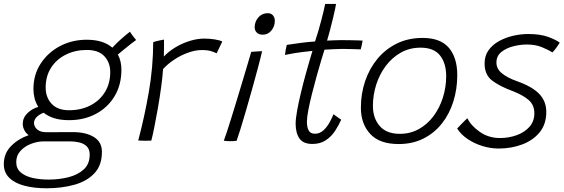

<svg xmlns="http://www.w3.org/2000/svg" viewBox="-83 -736 2950 1005"><path d="M160.5 249.5Q95.5 249.5 45 236.2Q-5.5 223 -34.2 195Q-63 167 -63 123Q-63 67 -25 28.5Q13 -10 67 -28.5Q51.5 -40 44 -55.5Q36.5 -71 36 -86.5Q36 -119.5 60.2 -143.2Q84.5 -167 117.5 -176.5Q104 -197.5 98 -221.5Q92 -245.5 92 -270Q92 -345 130 -403.2Q168 -461.5 231.2 -494.8Q294.5 -528 371 -528Q457.5 -528 505 -486.5Q527 -510.5 552.8 -533.2Q578.5 -556 597.5 -570Q601.5 -562 612.8 -547.5Q624 -533 629.5 -526.5Q622.5 -522 605.8 -509Q589 -496 569.5 -480Q550 -464 534 -450.5Q552.5 -416.5 552.5 -371Q552.5 -292 516.8 -232.5Q481 -173 419 -140Q357 -107 279 -107Q233 -107 200.2 -117.5Q167.5 -128 145.5 -146Q122 -137 108.5 -123Q95 -109 95 -92.5Q95 -73.5 111.2 -58.8Q127.5 -44 159.5 -44Q190.5 -44 228 -44.2Q265.5 -44.5 297.5 -44.5Q367.5 -44.5 409 -18.5Q450.5 7.5 450.5 59Q450.5 129.5 411 171.2Q371.5 213 305.8 231.2Q240 249.5 160.5 249.5ZM278.5 -159Q341 -159 389.8 -184Q438.5 -209 466.2 -254Q494 -299 494 -358.5Q494 -409 463.2 -441.8Q432.5 -474.5 371.5 -474.5Q311 -474.5 262 -450.2Q213 -426 184.5 -381.8Q156 -337.5 156 -277.5Q156 -226.5 187.2 -192.8Q218.5 -159 278.5 -159ZM171.5 204Q225.5 204 274.8 191.8Q324 179.5 355.2 151Q386.5 122.5 386.5 73.5Q386.5 45 371 30Q355.5 15 331.8 9.5Q308 4 284 4H146.5Q113 4 79.8 16.8Q46.5 29.5 24.2 53.8Q2 78 2 112.5Q2 146 25 166Q48 186 86.2 195Q124.5 204 171.5 204Z M774.5 -440Q799.5 -466.5 835 -488Q870.5 -509.5 910.2 -521.8Q950 -534 986.5 -534Q1013.5 -534 1040.8 -529.8Q1068 -525.5 1080.5 -518.5L1051 -457Q1040 -462.5 1022 -468.2Q1004 -474 973.5 -474Q939.5 -474 901.8 -460.5Q864 -447 829.5 -424.2Q795 -401.5 770.5 -374.5Q768 -335.5 760.8 -281.8Q753.5 -228 743.8 -172.2Q734 -116.5 724.8 -70.2Q715.5 -24 709 0Q696.5 1 675.8 0.8Q655 0.5 640.5 -0.5Q673.5 -125 696 -254.5Q718.5 -384 719 -515.5Q729 -519 748.8 -523.5Q768.5 -528 775.5 -528.5Q775.5 -509.5 775.5 -482.5Q775.5 -455.5 774.5 -440Z M1292.5 -554.5Q1271.5 -554.5 1260.8 -565.8Q1250 -577 1250 -593Q1250 -622.5 1269.2 -644.8Q1288.5 -667 1318.5 -667Q1336 -667 1345.8 -655.5Q1355.5 -644 1355.5 -627Q1355.5 -598.5 1337.8 -576.5Q1320 -554.5 1292.5 -554.5ZM1155.5 1Q1148 2 1139 2.5Q1130 3 1121.5 3Q1111 3 1102.8 2.2Q1094.5 1.5 1088.5 0.5Q1093 -10.5 1103.2 -41.5Q1113.5 -72.5 1127.2 -116.5Q1141 -160.5 1156 -210.2Q1171 -260 1185.8 -308.8Q1200.5 -357.5 1212.5 -398.2Q1224.5 -439 1232 -464.5Q1241 -465.5 1260.5 -466.8Q1280 -468 1289 -468Q1286.5 -456.5 1280.5 -432.5Q1274.5 -408.5 1266.5 -378.5Q1254 -331.5 1237.8 -273.5Q1221.5 -215.5 1205.2 -159.2Q1189 -103 1175.5 -59.8Q1162 -16.5 1155.5 1Z M1703 -109.5Q1691 -82 1672 -52.5Q1653 -23 1623.8 -2.8Q1594.5 17.5 1552.5 17.5Q1504 17.5 1484.2 -11.5Q1464.5 -40.5 1464.5 -88Q1464.5 -114.5 1472.2 -157Q1480 -199.5 1491.5 -247.8Q1503 -296 1515.5 -341.8Q1528 -387.5 1538.2 -421.8Q1548.5 -456 1552.5 -469.5Q1495.5 -464 1456.8 -457.5Q1418 -451 1408.5 -448.5Q1409.5 -460 1412.8 -477Q1416 -494 1418 -501Q1446.5 -505.5 1487.8 -511Q1529 -516.5 1566 -519Q1575 -545.5 1583.8 -575.5Q1592.5 -605.5 1600 -634.5Q1613 -683.5 1619 -715.5H1676Q1675.5 -711.5 1671.5 -691.2Q1667.5 -671 1660.5 -642.2Q1653.5 -613.5 1645.5 -583Q1641.5 -567.5 1637.2 -552.2Q1633 -537 1629 -523.5Q1643 -524 1665.2 -525Q1687.5 -526 1701 -526Q1726 -526 1750.8 -525.5Q1775.5 -525 1793.2 -524.5Q1811 -524 1815 -523.5Q1814 -516.5 1810.8 -500.8Q1807.5 -485 1805 -477.5Q1800.5 -477.5 1770.5 -478.8Q1740.5 -480 1710 -480Q1688.5 -479.5 1662.5 -478.5Q1636.5 -477.5 1615.5 -476Q1610 -459 1599 -422.5Q1588 -386 1575.2 -340Q1562.5 -294 1550.5 -247Q1538.5 -200 1531 -160.5Q1523.5 -121 1523.5 -99Q1523.5 -70 1532.8 -53Q1542 -36 1565.5 -36Q1591 -36 1610.5 -54.2Q1630 -72.5 1643 -96.8Q1656 -121 1662.5 -138Q1665.5 -136 1674.2 -129.8Q1683 -123.5 1691.5 -117.2Q1700 -111 1703 -109.5Z M2004 18Q1903.5 18 1854.8 -35Q1806 -88 1806 -172Q1806 -246 1828.5 -312Q1851 -378 1893.2 -428.8Q1935.5 -479.5 1995 -508.5Q2054.5 -537.5 2129 -537.5Q2222.5 -537.5 2266.5 -485.8Q2310.5 -434 2310.5 -343Q2310.5 -270 2290 -204.8Q2269.5 -139.5 2230 -89.5Q2190.5 -39.5 2133.5 -10.8Q2076.5 18 2004 18ZM2009.5 -35.5Q2065.5 -35.5 2110.2 -60.8Q2155 -86 2186.8 -129Q2218.5 -172 2235.5 -226Q2252.5 -280 2252.5 -337Q2252.5 -405 2220.2 -445.8Q2188 -486.5 2118.5 -486.5Q2061 -486.5 2015 -460.5Q1969 -434.5 1936.2 -390.8Q1903.5 -347 1886.2 -292.8Q1869 -238.5 1869 -182Q1869 -118 1904.2 -76.8Q1939.5 -35.5 2009.5 -35.5Z M2527 41.5Q2484.5 41.5 2441.8 28.2Q2399 15 2364 -8.8Q2329 -32.5 2310 -63.5Q2320 -74 2337.2 -91.8Q2354.5 -109.5 2363.5 -117Q2383 -77.5 2428.8 -45.5Q2474.5 -13.5 2534.5 -13.5Q2579.5 -13.5 2620.5 -28Q2661.5 -42.5 2687.8 -71.5Q2714 -100.5 2714 -143.5Q2714 -186.5 2684.2 -212.5Q2654.5 -238.5 2599.5 -259.5Q2531 -285 2492.2 -315Q2453.5 -345 2453.5 -404Q2453.5 -444 2474.2 -473Q2495 -502 2529 -520.8Q2563 -539.5 2603.2 -548.8Q2643.5 -558 2682 -558Q2745.5 -558 2787.2 -542.5Q2829 -527 2847 -512.5Q2840 -501 2828.8 -485.8Q2817.5 -470.5 2808.5 -461.5Q2786 -476 2752.5 -489.5Q2719 -503 2674.5 -503Q2641 -503 2604 -493.8Q2567 -484.5 2541.2 -463.8Q2515.5 -443 2515.5 -408.5Q2515.5 -375.5 2544.5 -352Q2573.5 -328.5 2623 -311Q2702.5 -283 2739.5 -244.5Q2776.5 -206 2776.5 -150Q2776.5 -86 2741.8 -43.5Q2707 -1 2650 20.2Q2593 41.5 2527 41.5Z"/></svg>

Font: Grandstander ExtraLight
Style: Italic
Weight: 200
Italic angle: -15°
Designer: Tyler Finck
Foundry: Etcetera Type Co
Version: Version 1.200; ttfautohint (v1.8.3)